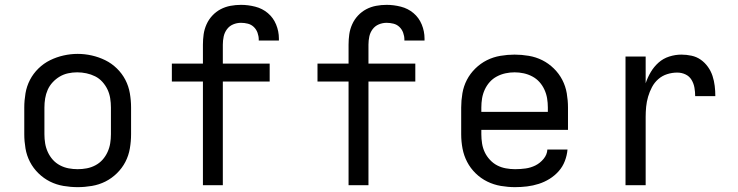

<svg xmlns="http://www.w3.org/2000/svg" viewBox="-20 -763 3040 791"><path d="M300 8Q271 8 241.5 3Q212 -2 186 -15Q160 -28 138.5 -49Q117 -70 103.5 -96Q90 -122 85 -151.5Q80 -181 80 -210V-320Q80 -349 85 -378.5Q90 -408 103.5 -434Q117 -460 138.5 -481Q160 -502 186.5 -515Q213 -528 242 -534.5Q271 -541 300 -541Q329 -541 358 -534.5Q387 -528 413.5 -515Q440 -502 461.5 -481Q483 -460 496.5 -434Q510 -408 515 -378.5Q520 -349 520 -320V-210Q520 -181 515 -151.5Q510 -122 496.5 -96Q483 -70 461.5 -49Q440 -28 414 -15Q388 -2 358.5 3Q329 8 300 8ZM300 -66Q319 -66 337.5 -69.5Q356 -73 373 -82Q390 -91 402.5 -105Q415 -119 423 -136.5Q431 -154 434 -172.5Q437 -191 437 -210V-320Q437 -339 434 -358Q431 -377 423 -394Q415 -411 402 -425.5Q389 -440 372 -448.5Q355 -457 336 -461Q317 -465 298 -465Q279 -465 260.5 -461Q242 -457 226 -447.5Q210 -438 197 -424Q184 -410 176.5 -393Q169 -376 166 -357.5Q163 -339 163 -320V-210Q163 -191 166 -172.5Q169 -154 177 -136.5Q185 -119 197.5 -105Q210 -91 227 -82Q244 -73 262.5 -69.5Q281 -66 300 -66Z M816 0V-427H688V-501H816V-579Q816 -601 819 -622Q822 -643 831 -663Q840 -683 855 -699Q870 -715 889 -725Q908 -735 929.5 -739Q951 -743 973 -743Q1002 -743 1031.5 -735.5Q1061 -728 1083.5 -709Q1106 -690 1117.5 -662Q1129 -634 1129 -604Q1129 -602 1129 -600Q1129 -598 1129 -596H1046Q1046 -597 1046 -598Q1046 -599 1046 -600Q1046 -614 1041 -628Q1036 -642 1025.5 -652Q1015 -662 1001 -665.5Q987 -669 973 -669Q956 -669 940.5 -662.5Q925 -656 915 -642.5Q905 -629 901.5 -612.5Q898 -596 898 -579V-501H1091V-427H898V0Z M1416 0V-427H1288V-501H1416V-579Q1416 -601 1419 -622Q1422 -643 1431 -663Q1440 -683 1455 -699Q1470 -715 1489 -725Q1508 -735 1529.5 -739Q1551 -743 1573 -743Q1602 -743 1631.5 -735.5Q1661 -728 1683.5 -709Q1706 -690 1717.5 -662Q1729 -634 1729 -604Q1729 -602 1729 -600Q1729 -598 1729 -596H1646Q1646 -597 1646 -598Q1646 -599 1646 -600Q1646 -614 1641 -628Q1636 -642 1625.5 -652Q1615 -662 1601 -665.5Q1587 -669 1573 -669Q1556 -669 1540.5 -662.5Q1525 -656 1515 -642.5Q1505 -629 1501.5 -612.5Q1498 -596 1498 -579V-501H1691V-427H1498V0Z M2102 8Q2073 8 2043.5 3Q2014 -2 1987.5 -15Q1961 -28 1939.5 -49Q1918 -70 1904.5 -96Q1891 -122 1885.5 -151Q1880 -180 1880 -210V-320Q1880 -349 1885 -378.5Q1890 -408 1903.5 -434Q1917 -460 1938.5 -481Q1960 -502 1986 -515Q2012 -528 2041.5 -533Q2071 -538 2100 -538Q2129 -538 2158.5 -533Q2188 -528 2214 -515Q2240 -502 2261.5 -481Q2283 -460 2296.5 -434Q2310 -408 2315 -378.5Q2320 -349 2320 -320V-228H1963V-210Q1963 -191 1966 -172Q1969 -153 1977 -136Q1985 -119 1998.5 -104.5Q2012 -90 2028.5 -81.5Q2045 -73 2064 -69.5Q2083 -66 2102 -66Q2124 -66 2145.5 -69Q2167 -72 2186 -81.5Q2205 -91 2219.5 -108.5Q2234 -126 2235 -147H2318Q2316 -123 2307 -99.5Q2298 -76 2281.5 -57.5Q2265 -39 2244 -26Q2223 -13 2199.5 -5.5Q2176 2 2151.5 5Q2127 8 2102 8ZM2237 -302V-320Q2237 -339 2234 -357.5Q2231 -376 2223 -393.5Q2215 -411 2202.5 -425Q2190 -439 2173 -448Q2156 -457 2137.5 -461Q2119 -465 2100 -465Q2081 -465 2062.5 -461Q2044 -457 2027 -448Q2010 -439 1997.5 -425Q1985 -411 1977 -393.5Q1969 -376 1966 -357.5Q1963 -339 1963 -320V-302Z M2557 0V-530H2640V-420Q2648 -444 2661 -466Q2674 -488 2693 -505Q2712 -522 2737 -530Q2762 -538 2787 -538Q2808 -538 2829 -533.5Q2850 -529 2867 -517Q2884 -505 2896.5 -487.5Q2909 -470 2915.5 -450Q2922 -430 2924.5 -409Q2927 -388 2927 -367H2844Q2844 -384 2841 -401.5Q2838 -419 2829 -434Q2820 -449 2804 -456.5Q2788 -464 2770 -464Q2749 -464 2728.5 -457.5Q2708 -451 2692 -437Q2676 -423 2666 -404Q2656 -385 2650 -364.5Q2644 -344 2642 -323Q2640 -302 2640 -281V0Z"/></svg>

Font: Iosevka Curly Extended
Style: Regular
Weight: 400
Width: 7
Monospace: yes
Designer: Belleve Invis
Foundry: Belleve Invis
Version: Version 11.1.0; ttfautohint (v1.8.3)